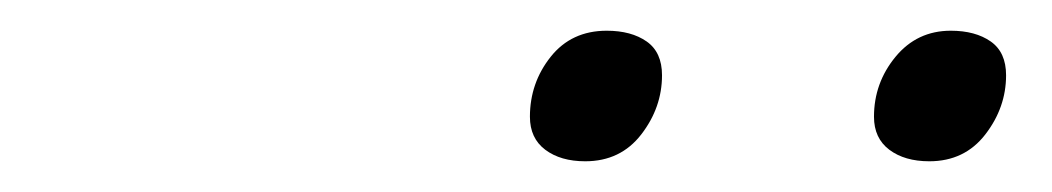

<svg xmlns="http://www.w3.org/2000/svg" viewBox="-20 -795 685 125"><path d="M361 -690Q345 -690 335 -697.5Q325 -705 325 -719Q325 -741 338.5 -758Q352 -775 375 -775Q391 -775 401 -768Q411 -761 411 -746Q411 -725 397.5 -707.5Q384 -690 361 -690ZM585 -690Q569 -690 559 -697.5Q549 -705 549 -719Q549 -741 563 -758Q577 -775 599 -775Q615 -775 625 -768Q635 -761 635 -746Q635 -725 621.5 -707.5Q608 -690 585 -690Z"/></svg>

Font: Playwrite BE VLG Thin
Style: Regular
Weight: 250
Designer: Veronika Burian, José Scaglione
Foundry: TypeTogether
Version: Version 1.002